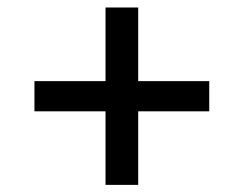

<svg xmlns="http://www.w3.org/2000/svg" viewBox="-20 -588 660 520"><path d="M73.3 -368.3H546.7V-286.5H73.3ZM354.3 -567.7V-87.3H265.8V-567.7Z"/></svg>

Font: Monaspace Krypton Var ExLight
Style: Regular
Weight: 200
Designer: Riley Cran and the Lettermatic Team
Version: Version 1.200 (Monaspace Krypton Var)